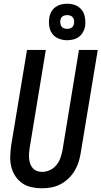

<svg xmlns="http://www.w3.org/2000/svg" viewBox="-20 -1003 545 1031"><path d="M205 8Q176 8 148.5 2Q121 -4 99 -19.5Q77 -35 62 -58Q47 -81 40.5 -108Q34 -135 35 -164Q36 -193 40 -222L125 -735H226L139 -207Q137 -193 136 -178.5Q135 -164 136.5 -150Q138 -136 142.5 -123Q147 -110 156 -100Q165 -90 178 -85Q191 -80 206 -80Q226 -80 246.5 -89Q267 -98 281.5 -115Q296 -132 303.5 -152.5Q311 -173 315 -193L404 -735H505L413 -179Q409 -154 401 -130Q393 -106 379.5 -84Q366 -62 346.5 -43.5Q327 -25 303.5 -13Q280 -1 255 3.5Q230 8 205 8ZM340 -787Q317 -787 295.5 -795.5Q274 -804 261 -821.5Q248 -839 244.5 -862Q241 -885 245 -909Q247 -925 255.5 -940Q264 -955 278 -965Q292 -975 308.5 -979Q325 -983 341 -983Q356 -983 371.5 -979.5Q387 -976 399 -968Q411 -960 420 -948.5Q429 -937 433 -922.5Q437 -908 438 -892.5Q439 -877 437 -861Q434 -845 425.5 -830Q417 -815 403.5 -805Q390 -795 373 -791Q356 -787 340 -787ZM341 -848Q347 -848 353 -849.5Q359 -851 364.5 -854.5Q370 -858 373 -864Q376 -870 377 -876Q379 -885 377.5 -894Q376 -903 371 -909.5Q366 -916 358 -919Q350 -922 341 -922Q335 -922 328.5 -920.5Q322 -919 316.5 -915.5Q311 -912 308 -906Q305 -900 304 -894Q303 -885 304.5 -876Q306 -867 310.5 -860.5Q315 -854 323.5 -851Q332 -848 341 -848Z"/></svg>

Font: Iosevka Semibold Oblique
Style: Regular
Weight: 600
Italic angle: -9°
Monospace: yes
Designer: Belleve Invis
Foundry: Belleve Invis
Version: Version 32.5.0; ttfautohint (v1.8.4)